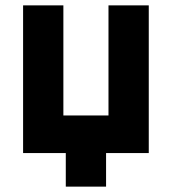

<svg xmlns="http://www.w3.org/2000/svg" viewBox="-20 -570 640 715"><path d="M225 125V0H66V-550H216V-140H384V-550H534V0H375V125Z"/></svg>

Font: JetBrains Mono NL ExtraBold
Style: Regular
Weight: 800
Designer: Philipp Nurullin, Konstantin Bulenkov
Foundry: JetBrains
Version: Version 2.304; ttfautohint (v1.8.4.7-5d5b)